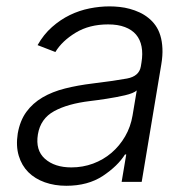

<svg xmlns="http://www.w3.org/2000/svg" viewBox="-20 -573 596 605"><path d="M35.9 -152.3Q43 -192.8 63 -220.3Q83.1 -247.9 114 -266Q144.9 -284.1 185 -294.2Q225.1 -304.3 272.4 -310Q307.9 -314.3 334.5 -318.2Q361.2 -322.1 380.3 -325.6Q418.3 -332.7 423.7 -363.3L425.8 -376.1Q430.4 -403.8 426.1 -426.1Q421.9 -448.5 408.7 -464Q395.6 -479.4 373.6 -487.7Q351.6 -496.1 320.7 -496.1Q261.7 -496.1 218.8 -470.2Q175.4 -443.9 154.5 -409.1L98.4 -430.8Q117.5 -464.5 143.8 -487.7Q170.1 -511 200.1 -525.6Q230.1 -540.1 262.3 -546.5Q294.4 -552.9 325.3 -552.9Q340.9 -552.9 357.1 -551.1Q373.2 -549.4 389 -545.1Q404.8 -540.8 419.7 -533.9Q434.7 -527 447.4 -516.7Q460.2 -506.7 470 -492.9Q479.8 -479 485.3 -460.9Q490.8 -442.8 491.8 -420.3Q492.9 -397.7 488.3 -370.4L426.5 0H363.3L377.8 -86.3H373.9Q351.2 -50.1 304.3 -18.8Q257.1 12.4 188.9 12.4Q152 12.4 121.1 1.4Q90.2 -9.6 69.2 -30.5Q48.3 -51.5 39.1 -82.2Q29.8 -112.9 35.9 -152.3ZM121.4 -72.8Q152 -45.5 204.9 -45.5Q240.8 -45.5 273.3 -57.5Q305.8 -69.6 331.3 -91.4Q356.9 -113.3 374.3 -143.3Q391.7 -173.3 397.7 -209.2L410.9 -288Q400.9 -279.1 373.6 -272.7Q360.4 -269.5 345.7 -266.9Q331 -264.2 316.6 -261.9Q302.2 -259.6 288.7 -257.8Q275.2 -256 263.8 -254.6Q193.2 -246.1 150.6 -222.7Q107.6 -199.2 99.4 -149.5Q91.3 -99.8 121.4 -72.8Z"/></svg>

Font: Inter P Light
Style: Italic
Weight: 300
Italic angle: 9.39999°
Designer: Rasmus Andersson
Foundry: rsms
Version: Version 3.018;git-588b23468